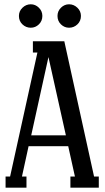

<svg xmlns="http://www.w3.org/2000/svg" viewBox="-20 -872 489 892"><path d="M123 -743.2Q100.6 -743.2 84.2 -758.8Q67.9 -774.4 67.9 -797.9Q67.9 -820.3 84.5 -836.2Q101.1 -852.1 123 -852.1Q144.5 -852.1 160.6 -836.2Q176.8 -820.3 176.8 -797.9Q176.8 -774.4 160.6 -758.8Q144.5 -743.2 123 -743.2ZM300.8 -743.2Q279.3 -743.2 263.2 -758.8Q247.1 -774.4 247.1 -797.9Q247.1 -820.3 263.2 -836.2Q279.3 -852.1 300.8 -852.1Q322.8 -852.1 339.4 -836.2Q356 -820.3 356 -797.9Q356 -774.4 339.6 -758.8Q323.2 -743.2 300.8 -743.2ZM132.8 -680.2H278.8L417 -51.8H439V0H307.1V-51.8H328.1L296.9 -192.9H112.8L82 -51.8H103V0H5.9V-51.8H26.9L153.8 -627.9H132.8ZM286.1 -243.2 205.1 -606.9 125 -243.2Z"/></svg>

Font: Margherita Semibold
Style: Regular
Weight: 600
Designer: James Puckett
Foundry: Dunwich Type Founders
Version: Version 1.008;hotconv 1.0.109;makeotfexe 2.5.65596